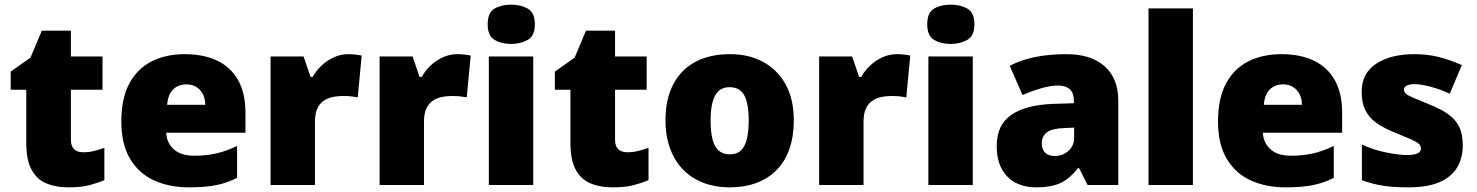

<svg xmlns="http://www.w3.org/2000/svg" viewBox="-20 -796 6353 826"><path d="M337 -141Q363 -141 384.5 -146.5Q406 -152 429 -160V-21Q398 -8 363 1Q328 10 274 10Q220 10 179.5 -7Q139 -24 116 -65.5Q93 -107 93 -182V-410H26V-488L111 -548L160 -664H285V-553H421V-410H285V-195Q285 -168 298.5 -154.5Q312 -141 337 -141Z M775 -563Q856 -563 914.5 -535Q973 -507 1004.5 -451Q1036 -395 1036 -310V-225H695Q697 -182 727.5 -154Q758 -126 816 -126Q868 -126 911 -136Q954 -146 1000 -168V-31Q960 -10 912.5 0Q865 10 793 10Q709 10 643.5 -19.5Q578 -49 540 -112Q502 -175 502 -273Q502 -373 536.5 -437Q571 -501 632.5 -532Q694 -563 775 -563ZM782 -433Q748 -433 725.5 -412Q703 -391 699 -345H863Q863 -370 853.5 -389.5Q844 -409 826 -421Q808 -433 782 -433Z M1478 -563Q1494 -563 1511 -561Q1528 -559 1536 -557L1519 -377Q1509 -379 1494.5 -381Q1480 -383 1454 -383Q1436 -383 1415.5 -379.5Q1395 -376 1376.5 -365Q1358 -354 1346.5 -332Q1335 -310 1335 -272V0H1144V-553H1286L1316 -465H1325Q1340 -492 1364 -514.5Q1388 -537 1417.5 -550Q1447 -563 1478 -563Z M1947 -563Q1963 -563 1980 -561Q1997 -559 2005 -557L1988 -377Q1978 -379 1963.5 -381Q1949 -383 1923 -383Q1905 -383 1884.5 -379.5Q1864 -376 1845.5 -365Q1827 -354 1815.5 -332Q1804 -310 1804 -272V0H1613V-553H1755L1785 -465H1794Q1809 -492 1833 -514.5Q1857 -537 1886.5 -550Q1916 -563 1947 -563Z M2274 -553V0H2083V-553ZM2179 -776Q2220 -776 2250.5 -759Q2281 -742 2281 -691Q2281 -642 2250.5 -624.5Q2220 -607 2179 -607Q2137 -607 2107.5 -624.5Q2078 -642 2078 -691Q2078 -742 2107.5 -759Q2137 -776 2179 -776Z M2678 -141Q2704 -141 2725.5 -146.5Q2747 -152 2770 -160V-21Q2739 -8 2704 1Q2669 10 2615 10Q2561 10 2520.5 -7Q2480 -24 2457 -65.5Q2434 -107 2434 -182V-410H2367V-488L2452 -548L2501 -664H2626V-553H2762V-410H2626V-195Q2626 -168 2639.5 -154.5Q2653 -141 2678 -141Z M3395 -278Q3395 -209 3376 -155Q3357 -101 3321 -64.5Q3285 -28 3234 -9Q3183 10 3118 10Q3058 10 3007.5 -9Q2957 -28 2920.5 -64.5Q2884 -101 2863.5 -155Q2843 -209 2843 -278Q2843 -370 2876.5 -433.5Q2910 -497 2972 -530Q3034 -563 3121 -563Q3201 -563 3262.5 -530Q3324 -497 3359.5 -433.5Q3395 -370 3395 -278ZM3037 -278Q3037 -231 3045 -198Q3053 -165 3071.5 -148.5Q3090 -132 3120 -132Q3150 -132 3167.5 -148.5Q3185 -165 3193 -198Q3201 -231 3201 -278Q3201 -325 3193 -357Q3185 -389 3167 -405Q3149 -421 3119 -421Q3076 -421 3056.5 -385Q3037 -349 3037 -278Z M3838 -563Q3854 -563 3871 -561Q3888 -559 3896 -557L3879 -377Q3869 -379 3854.5 -381Q3840 -383 3814 -383Q3796 -383 3775.5 -379.5Q3755 -376 3736.5 -365Q3718 -354 3706.5 -332Q3695 -310 3695 -272V0H3504V-553H3646L3676 -465H3685Q3700 -492 3724 -514.5Q3748 -537 3777.5 -550Q3807 -563 3838 -563Z M4165 -553V0H3974V-553ZM4070 -776Q4111 -776 4141.5 -759Q4172 -742 4172 -691Q4172 -642 4141.5 -624.5Q4111 -607 4070 -607Q4028 -607 3998.5 -624.5Q3969 -642 3969 -691Q3969 -742 3998.5 -759Q4028 -776 4070 -776Z M4568 -563Q4673 -563 4732 -511Q4791 -459 4791 -363V0H4659L4622 -73H4618Q4595 -44 4570.5 -25.5Q4546 -7 4514 1.5Q4482 10 4436 10Q4388 10 4350 -9.5Q4312 -29 4290 -68.5Q4268 -108 4268 -169Q4268 -258 4329.5 -301Q4391 -344 4508 -349L4600 -352V-360Q4600 -397 4582 -412.5Q4564 -428 4533 -428Q4500 -428 4460 -416.5Q4420 -405 4379 -387L4324 -513Q4372 -538 4432.5 -550.5Q4493 -563 4568 -563ZM4557 -245Q4505 -243 4483.5 -226.5Q4462 -210 4462 -180Q4462 -152 4477 -138.5Q4492 -125 4517 -125Q4552 -125 4576.5 -147Q4601 -169 4601 -204V-247Z M5112 0H4921V-760H5112Z M5493 -563Q5574 -563 5632.5 -535Q5691 -507 5722.5 -451Q5754 -395 5754 -310V-225H5413Q5415 -182 5445.5 -154Q5476 -126 5534 -126Q5586 -126 5629 -136Q5672 -146 5718 -168V-31Q5678 -10 5630.5 0Q5583 10 5511 10Q5427 10 5361.5 -19.5Q5296 -49 5258 -112Q5220 -175 5220 -273Q5220 -373 5254.5 -437Q5289 -501 5350.5 -532Q5412 -563 5493 -563ZM5500 -433Q5466 -433 5443.5 -412Q5421 -391 5417 -345H5581Q5581 -370 5571.5 -389.5Q5562 -409 5544 -421Q5526 -433 5500 -433Z M6273 -170Q6273 -118 6249.5 -77Q6226 -36 6174.5 -13Q6123 10 6039 10Q5980 10 5933.5 3.5Q5887 -3 5839 -21V-174Q5892 -150 5946 -139.5Q6000 -129 6031 -129Q6063 -129 6078 -136Q6093 -143 6093 -157Q6093 -169 6083 -178Q6073 -187 6047.5 -198Q6022 -209 5975 -228Q5929 -247 5898.5 -269.5Q5868 -292 5853 -323.5Q5838 -355 5838 -400Q5838 -481 5900.5 -522Q5963 -563 6066 -563Q6121 -563 6169 -551Q6217 -539 6269 -516L6217 -393Q6176 -412 6134 -423Q6092 -434 6067 -434Q6045 -434 6032.5 -428Q6020 -422 6020 -411Q6020 -401 6028.5 -393Q6037 -385 6061 -375Q6085 -365 6131 -346Q6179 -327 6210.5 -304.5Q6242 -282 6257.5 -250.5Q6273 -219 6273 -170Z"/></svg>

Font: Noto Sans Thai Black
Style: Regular
Weight: 900
Version: Version 2.001